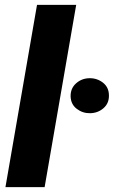

<svg xmlns="http://www.w3.org/2000/svg" viewBox="-20 -770 468 790"><path d="M293.5 -750 163.6 0H2.4L132.3 -750ZM270.5 -373.5Q270 -406.7 293.2 -427.2Q316.4 -447.8 348.1 -448.2Q379.4 -448.7 403.6 -429.9Q427.7 -411.1 428.2 -378.4Q429.2 -345.2 406 -325Q382.8 -304.7 350.6 -304.2Q319.8 -303.7 295.7 -322.3Q271.5 -340.8 270.5 -373.5Z"/></svg>

Font: Roboto Black
Style: Italic
Weight: 900
Italic angle: -12°
Designer: Christian Robertson
Foundry: Google
Version: Version 3.0; 2020